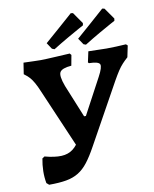

<svg xmlns="http://www.w3.org/2000/svg" viewBox="-93 -926 804 1004"><g transform="rotate(-10 308.5 -424.0)"><path d="M281.5 -124.1 129.2 -478.5Q116.8 -508.4 106.2 -527.1Q95.6 -545.9 84.9 -558.1Q74.1 -570.3 59.4 -580.9L55.1 -584.3L64.4 -644.1Q94.7 -643.1 118.9 -642.3Q143.2 -641.5 156 -641.5Q168.5 -641.5 187.8 -642.5Q207.2 -643.5 237.1 -645Q267 -646.5 310.6 -649.1L318.1 -640.3L307.9 -585Q257.8 -581.1 246.7 -562.3Q235.7 -543.4 256.8 -486.8L327.8 -312.8H378.9ZM72.8 -3.2Q67 -34.8 67.7 -67.7Q68.4 -100.6 74.8 -133.7L87.1 -141.9Q140 -127.8 176.2 -129.6Q212.3 -131.4 237.2 -150.7Q262.2 -169.9 280.3 -206.2L438.9 -502.8Q464.8 -550.9 458.3 -566Q451.7 -581.1 400.7 -582.1L396.4 -587L408.6 -643.7L505.1 -641.5Q530.6 -641.5 555.6 -642.7Q580.6 -644 608.6 -645.5L616.8 -638.1L604.2 -577.5Q588.4 -563.5 575.6 -549.6Q562.8 -535.7 550.2 -516.7Q537.7 -497.7 521.5 -469L344 -148.8Q317.8 -100.9 294 -70.1Q270.3 -39.4 242.2 -22.2Q214.1 -5 176.8 1.5Q139.6 8 85.8 8ZM404.5 -782.4Q404.5 -782.4 379.8 -768.8Q355.2 -755.2 316.8 -733.2Q278.4 -711.2 236.4 -685L223.5 -690L201.4 -723.2Q238.3 -755.1 272.8 -785.5Q307.4 -815.9 330 -835.9Q352.6 -855.9 352.6 -855.9L364.3 -854.2L406.1 -794.1ZM570.6 -777.4Q570.6 -777.4 545.9 -763.8Q521.3 -750.3 482.9 -728.3Q444.5 -706.3 402.5 -680L390.1 -684.5L367.5 -717.7Q404.4 -749.6 439 -780.3Q473.5 -810.9 496.1 -830.9Q518.7 -851 518.7 -851L530.4 -848.7L572.2 -789.1Z"/></g></svg>

Font: Alegreya
Style: Italic
Weight: 400
Italic angle: -7°
Designer: Juan Pablo del Peral
Foundry: Huerta Tipografica
Version: Version 2.009